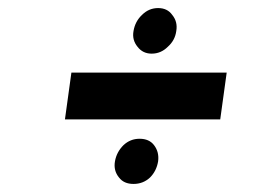

<svg xmlns="http://www.w3.org/2000/svg" viewBox="-20 -536 639 476"><path d="M372 -516Q349 -516 332 -499Q315 -483 311 -459Q307 -437 321 -420Q334 -403 356 -403Q379 -403 396 -420Q414 -436 417 -459Q421 -482 407 -499Q395 -516 372 -516ZM157 -356 141 -240H526L542 -356ZM326 -192Q303 -192 286 -176Q269 -159 265 -136Q261 -113 275 -96Q287 -80 311 -80Q335 -80 352 -96Q368 -112 372 -136Q375 -159 362 -176Q350 -192 326 -192Z"/></svg>

Font: Unageo
Style: SemiBold-Italic
Weight: 600
Designer: Richard Sepsi
Foundry: Richard Sepsi
Version: Version 2.000